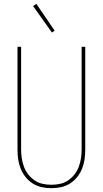

<svg xmlns="http://www.w3.org/2000/svg" viewBox="-20 -981 540 1009"><path d="M250 8Q224 8 199 2.5Q174 -3 152.5 -16.5Q131 -30 114.5 -50.5Q98 -71 88.5 -95Q79 -119 75.5 -144Q72 -169 72 -195V-735H91V-195Q91 -172 94.5 -149Q98 -126 106 -104.5Q114 -83 128.5 -64.5Q143 -46 162 -33Q181 -20 204 -15Q227 -10 250 -10Q273 -10 296 -15Q319 -20 338 -33Q357 -46 371.5 -64.5Q386 -83 394 -104.5Q402 -126 405.5 -149Q409 -172 409 -195V-735H428V-195Q428 -169 424.5 -144Q421 -119 411.5 -95Q402 -71 385.5 -50.5Q369 -30 347.5 -16.5Q326 -3 301 2.5Q276 8 250 8ZM253 -810 154 -949 171 -961 267 -820Z"/></svg>

Font: Iosevka SS18 Thin
Style: Regular
Weight: 100
Monospace: yes
Designer: Belleve Invis
Foundry: Belleve Invis
Version: Version 25.1.1; ttfautohint (v1.8.4)